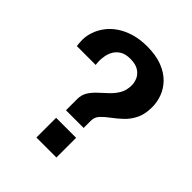

<svg xmlns="http://www.w3.org/2000/svg" viewBox="-194 -817 937 937"><g transform="rotate(45 274.0 -348.5)"><path d="M220 -196V-274Q220 -303 234 -325Q248 -347 269 -366Q290 -385 311.5 -405.5Q333 -426 347 -450.5Q361 -475 361 -509Q361 -529 352.5 -548.5Q344 -568 323 -582Q302 -596 265 -596Q232 -596 212 -584Q192 -572 181.5 -554Q171 -536 167.5 -517Q164 -498 164 -482Q164 -471 165 -463.5Q166 -456 166 -455H36Q35 -464 34 -473.5Q33 -483 33 -495Q33 -523 43 -552Q53 -581 72.5 -607Q92 -633 121.5 -653Q151 -673 190.5 -685Q230 -697 279 -697Q341 -697 384.5 -680Q428 -663 455 -635Q482 -607 494.5 -573Q507 -539 507 -505Q507 -455 490.5 -422Q474 -389 449.5 -366Q425 -343 400.5 -325Q376 -307 359 -289Q342 -271 342 -247V-196ZM212 0V-136H350V0Z"/></g></svg>

Font: Chivo Medium SemiBold
Style: Regular
Weight: 600
Version: Version 2.002